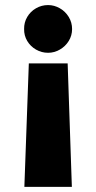

<svg xmlns="http://www.w3.org/2000/svg" viewBox="-20 -560 380 758"><path d="M76.2 177.7 93.8 -309.6H247.1L263.7 177.7ZM264.6 -445.3Q264.6 -419.9 251.5 -398.4Q238.3 -377 216.3 -364.3Q194.3 -351.6 169.9 -351.6Q144 -351.6 122.1 -364.3Q100.1 -377 87.4 -398.4Q74.7 -419.9 75.2 -445.3Q74.7 -471.2 87.4 -492.9Q100.1 -514.6 122.1 -527.3Q144 -540 169.9 -540Q194.3 -540 216.3 -527.3Q238.3 -514.6 251.5 -492.9Q264.6 -471.2 264.6 -445.3Z"/></svg>

Font: Pretendard Std Black
Style: Regular
Weight: 900
Designer: Base glyphs from Inter by Rasmus Andersson; Hangeul glyphs from Noto Sans CJK(Source Han Sans) by Jang Soo-young and Kan
Foundry: Kil Hyung-jin
Version: Version 1.309